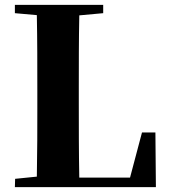

<svg xmlns="http://www.w3.org/2000/svg" viewBox="-20 -767 691 787"><path d="M41 -713 131 -705C133 -602 133 -499 133 -395V-324C133 -244 133 -143 131 -43L42 -34L41 0H619L617 -224H562L513 -39H305C303 -143 303 -247 303 -346V-411C303 -501 303 -603 305 -704L403 -713V-747H41Z"/></svg>

Font: Noto Serif CJK HK Black
Style: Regular
Weight: 900
Designer: Ryoko NISHIZUKA 西塚涼子 (kana & ideographs); Frank Grießhammer (Latin, Greek & Cyrillic); Wenlong ZHANG 张文龙 (bopomofo); San
Foundry: Adobe
Version: Version 2.001;hotconv 1.1.0;makeotfexe 2.6.0